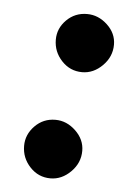

<svg xmlns="http://www.w3.org/2000/svg" viewBox="-40 -458 339 490"><g transform="rotate(5 130.0 -213.0)"><path d="M107 0Q76 0 54.5 -23Q33 -46 33 -77Q33 -106 54.5 -128Q76 -150 107 -150Q136 -150 159 -128Q182 -106 182 -77Q182 -46 159 -23Q136 0 107 0ZM164 -277Q133 -277 111.5 -300Q90 -323 90 -354Q90 -383 111.5 -404.5Q133 -426 164 -426Q193 -426 216 -404.5Q239 -383 239 -354Q239 -323 216 -300Q193 -277 164 -277Z"/></g></svg>

Font: Edu VIC WA NT Beginner
Style: Bold
Weight: 700
Designer: Tina and Corey Anderson
Foundry: Google for Education
Version: Version 1.003